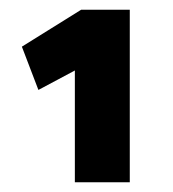

<svg xmlns="http://www.w3.org/2000/svg" viewBox="-20 -748 356 395"><path d="M134 -373V-603L59 -563L25 -652L147 -728H247V-373Z"/></svg>

Font: Cairo ExtraBold
Style: Regular
Weight: 800
Designer: Mohamed Gaber, Accademia di Belle Arti di Urbino
Foundry: Kief Type Foundry, Accademia di Belle Arti di Urbino
Version: Version 3.117